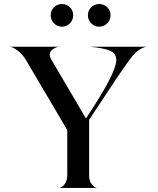

<svg xmlns="http://www.w3.org/2000/svg" viewBox="-20 -932 785 952"><path d="M705.1 -700.2Q668 -691.4 637.7 -655.3Q607.4 -619.1 507.8 -467.8Q455.1 -387.7 421.9 -337.9V-63.5Q421.9 -34.2 435.5 -17.1Q449.2 0 464.8 0H269.5Q285.2 0 299.3 -17.1Q313.5 -34.2 313.5 -63.5V-287.1L107.4 -636.7Q90.8 -664.1 66.4 -682.1Q42 -700.2 27.3 -700.2H276.4Q260.7 -700.2 243.7 -689Q226.6 -677.7 226.6 -660.2Q226.6 -650.4 234.4 -636.7L406.2 -344.7Q556.6 -570.3 556.6 -633.8Q556.6 -667 526.4 -680.2Q496.1 -693.4 426.8 -700.2ZM247.6 -816.4Q231.4 -833 231.4 -856.4Q231.4 -879.9 247.6 -896Q263.7 -912.1 287.1 -912.1Q310.5 -912.1 326.7 -896Q342.8 -879.9 342.8 -856.4Q342.8 -833 326.7 -816.4Q310.5 -799.8 287.1 -799.8Q263.7 -799.8 247.6 -816.4ZM432.1 -816.4Q416 -833 416 -856.4Q416 -879.9 432.1 -896Q448.2 -912.1 471.7 -912.1Q495.1 -912.1 511.7 -896Q528.3 -879.9 528.3 -856.4Q528.3 -833 511.7 -816.4Q495.1 -799.8 471.7 -799.8Q448.2 -799.8 432.1 -816.4Z"/></svg>

Font: Olivea
Style: LigaturesFont
Weight: 400
Designer: Achmad Aprilia Pratama
Version: Version 001.000